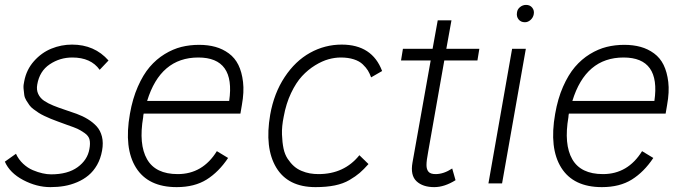

<svg xmlns="http://www.w3.org/2000/svg" viewBox="-32 -749 2792 784"><path d="M411.1 -502 375 -463.9Q339.4 -514.2 263.2 -514.2Q212.4 -514.2 170.9 -486.3Q129.4 -458.5 120.1 -403.8Q116.2 -382.3 124 -365.5Q131.8 -348.6 147.9 -337.6Q164.1 -326.7 185.8 -317.9Q207.5 -309.1 232.2 -301Q256.8 -293 281 -284.2Q305.2 -275.4 326.4 -262.5Q347.7 -249.5 362.8 -232.9Q377.9 -216.3 384.3 -191.2Q390.6 -166 384.8 -133.8Q378.9 -101.1 364.3 -75.4Q349.6 -49.8 329.3 -33Q309.1 -16.1 283.2 -5.1Q257.3 5.9 230.5 10.5Q203.6 15.1 173.8 15.1Q117.7 15.1 62.7 -13.9Q7.8 -43 -12.2 -88.9L33.2 -121.1Q43.9 -97.7 62.5 -80.3Q81.1 -63 102.1 -54.2Q123 -45.4 141.6 -41.3Q160.2 -37.1 176.8 -37.1Q244.6 -37.1 284.9 -66.4Q325.2 -95.7 333 -140.1Q337.4 -163.1 333.7 -178.7Q330.1 -194.3 313 -206.1Q295.9 -217.8 284.2 -223.1Q272.5 -228.5 241.2 -239.3Q216.8 -248 204.1 -252.9Q188 -258.8 175.5 -263.9Q163.1 -269 149.2 -275.6Q135.3 -282.2 125.5 -288.6Q115.7 -294.9 105 -303Q94.2 -311 88.1 -319.6Q82 -328.1 75.4 -338.9Q68.8 -349.6 67.1 -361.1Q65.4 -372.6 64.2 -387Q63 -401.4 66.9 -417Q75.7 -464.4 106.7 -499.3Q137.7 -534.2 178 -550.5Q218.3 -566.9 262.2 -566.9Q354 -566.9 411.1 -502Z M780.8 -565.9Q817.4 -565.9 847.4 -557.6Q877.4 -549.3 902.3 -531Q927.2 -512.7 941.4 -483.9Q955.6 -455.1 960.4 -414.3Q965.3 -373.5 955.6 -319.8L949.7 -285.2H554.7Q552.7 -277.3 552.7 -271Q533.7 -159.7 568.4 -98.9Q603 -38.1 693.8 -38.1Q795.4 -38.1 853.5 -131.8L899.4 -104Q861.3 -46.9 811.8 -15.9Q762.2 15.1 689.5 15.1Q573.2 15.1 523.4 -64.2Q473.6 -143.6 498.5 -284.2Q509.3 -346.2 530.8 -395Q552.2 -443.8 579.3 -475.6Q606.4 -507.3 640.4 -528.1Q674.3 -548.8 708.7 -557.4Q743.2 -565.9 780.8 -565.9ZM777.8 -514.2Q623 -514.2 568.8 -336.9H903.8Q929.7 -514.2 777.8 -514.2Z M1363.3 -566.9Q1487.8 -566.9 1528.3 -459L1483.4 -433.1Q1477.5 -449.2 1470.2 -461.2Q1462.9 -473.1 1449.2 -486.3Q1435.5 -499.5 1412.6 -506.8Q1389.6 -514.2 1359.4 -514.2Q1335.4 -514.2 1309.6 -507.1Q1283.7 -500 1254.6 -482.2Q1225.6 -464.4 1201.2 -438Q1176.8 -411.6 1156.5 -368.9Q1136.2 -326.2 1126.5 -272.9Q1118.2 -232.4 1119.4 -200Q1120.6 -167.5 1125.7 -142.8Q1130.9 -118.2 1142.8 -100.3Q1154.8 -82.5 1168.2 -70.6Q1181.6 -58.6 1199.2 -51.3Q1216.8 -43.9 1233.6 -41Q1250.5 -38.1 1268.6 -38.1Q1373.5 -38.1 1435.5 -115.2L1472.7 -79.1Q1453.1 -57.1 1436.8 -43Q1420.4 -28.8 1395 -13.9Q1369.6 1 1335.2 8.1Q1300.8 15.1 1256.3 15.1Q1144 15.1 1095.9 -64.9Q1047.9 -145 1071.3 -280.8Q1086.9 -368.7 1130.4 -434.3Q1173.8 -500 1234.1 -533.4Q1294.4 -566.9 1363.3 -566.9Z M1782.2 -502 1716.3 -128.9Q1709.5 -93.3 1709.5 -75.2Q1709.5 -57.1 1717.8 -47.6Q1726.1 -38.1 1746.6 -38.1Q1779.8 -38.1 1814.5 -61L1828.1 -13.2Q1782.7 15.1 1741.2 15.1Q1694.3 15.1 1668.7 -9Q1643.1 -33.2 1652.3 -85L1726.6 -502H1605.5L1613.3 -549.8H1734.4L1755.4 -666H1811.5L1790.5 -549.8H1925.3L1917.5 -502Z M2116.2 -729Q2132.3 -729 2141.4 -717.5Q2150.4 -706.1 2147.5 -690.9Q2145 -677.2 2134.5 -667.7Q2124 -658.2 2111.3 -658.2Q2094.7 -658.2 2085.4 -669.9Q2076.2 -681.6 2079.1 -698.2Q2080.6 -711.4 2091.6 -720.2Q2102.5 -729 2116.2 -729ZM2018.1 0H1962.4L2059.1 -549.8H2115.2Z M2517.1 -565.9Q2553.7 -565.9 2583.7 -557.6Q2613.8 -549.3 2638.7 -531Q2663.6 -512.7 2677.7 -483.9Q2691.9 -455.1 2696.8 -414.3Q2701.7 -373.5 2691.9 -319.8L2686 -285.2H2291Q2289.1 -277.3 2289.1 -271Q2270 -159.7 2304.7 -98.9Q2339.4 -38.1 2430.2 -38.1Q2531.7 -38.1 2589.8 -131.8L2635.7 -104Q2597.7 -46.9 2548.1 -15.9Q2498.5 15.1 2425.8 15.1Q2309.6 15.1 2259.8 -64.2Q2210 -143.6 2234.9 -284.2Q2245.6 -346.2 2267.1 -395Q2288.6 -443.8 2315.7 -475.6Q2342.8 -507.3 2376.7 -528.1Q2410.6 -548.8 2445.1 -557.4Q2479.5 -565.9 2517.1 -565.9ZM2514.2 -514.2Q2359.4 -514.2 2305.2 -336.9H2640.1Q2666 -514.2 2514.2 -514.2Z"/></svg>

Font: Stilu Light
Style: Italic
Weight: 300
Italic angle: -10°
Designer: Genilson Lima Santos
Foundry: Genilson Lima Santos
Version: Version 1.200;PS 001.200;hotconv 1.0.88;makeotf.lib2.5.64775